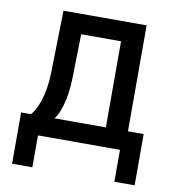

<svg xmlns="http://www.w3.org/2000/svg" viewBox="-79 -620 757 830"><g transform="rotate(10 300.0 -205.0)"><path d="M118 140V0H478V140H567V-85H498V-550H133L127 -274C125 -174 94 -107 72 -85H29V140ZM175 -85C194 -105 220 -170 222 -272L226 -463H401V-85Z"/></g></svg>

Font: Tekne LDO Medium
Style: Regular
Weight: 500
Monospace: yes
Designer: Alessio Laiso, Mario Rullo, Paolo Rosset
Foundry: Alessio Laiso
Version: Version 1.000;hotconv 1.0.109;makeotfexe 2.5.65596